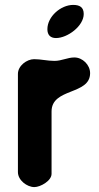

<svg xmlns="http://www.w3.org/2000/svg" viewBox="-20 -761 404 782"><path d="M119 -520C89 -520 53 -493 53 -460V-60C53 -27 90 1 120 1C144 1 190 -24 190 -53V-307C190 -404 347 -373 347 -463C347 -497 316 -527 283 -527C255 -527 231 -513 202 -513C173 -513 147 -520 119 -520ZM173 -642C173 -619 185 -606 208 -606C255 -606 321 -655 321 -704C321 -732 304 -741 278 -741C228 -741 173 -694 173 -642Z"/></svg>

Font: Asimov Print
Style: Regular
Weight: 500
Designer: Google
Version: Version 2.000980: 2014